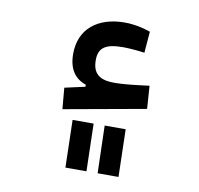

<svg xmlns="http://www.w3.org/2000/svg" viewBox="-67 -407 720 694"><g transform="rotate(10 293.0 -60.0)"><path d="M168.9 10.3 470.2 -43.9 464.4 -127.9C423.3 -122.6 373.5 -116.2 338.4 -116.2C293.9 -116.2 256.8 -127 256.8 -185.5C256.8 -232.4 283.7 -248.5 346.7 -248.5C367.2 -248.5 402.3 -245.6 425.3 -242.2L431.6 -320.3C408.7 -329.1 370.6 -337.4 336.9 -337.4C240.2 -337.4 172.4 -287.1 172.4 -193.8C172.4 -138.7 194.8 -106 236.8 -91.3V-84L162.1 -67.4ZM216.3 216.3H293.5L289.1 42H211.9ZM334.5 216.3H411.1L406.7 42H329.6Z"/></g></svg>

Font: Cascadia Code PL
Style: Regular
Weight: 400
Monospace: yes
Designer: Aaron Bell
Foundry: Saja Typeworks
Version: Version 2404.023